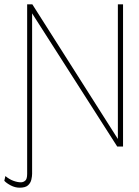

<svg xmlns="http://www.w3.org/2000/svg" viewBox="-72 -680 646 891"><path d="M77 0V127Q77 138 73.5 153.5Q70 169 58 180Q46 191 19 191Q-2 191 -22 180.5Q-42 170 -52 159L-47 137Q-29 152 -10 159Q9 166 25 166Q36 166 45 158.5Q54 151 54 127V0ZM54 0V-660H78L475 -35V-660H499V0H472L77 -618V0Z"/></svg>

Font: Panamera Thin
Style: Regular
Weight: 100
Designer: Bastien Sozeau
Foundry: NBR — Bastien Sozeau
Version: Version 3.003;gftools[0.9.33]